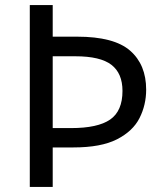

<svg xmlns="http://www.w3.org/2000/svg" viewBox="-20 -734 645 754"><path d="M554 -382Q554 -322 528 -270.5Q502 -219 439.5 -187Q377 -155 268 -155H187V0H97V-714H187V-590H283Q428 -590 491 -535Q554 -480 554 -382ZM259 -231Q364 -231 412.5 -264.5Q461 -298 461 -377Q461 -446 417.5 -479.5Q374 -513 276 -513H187V-231Z"/></svg>

Font: Noto Sans Sogdian
Style: Regular
Weight: 400
Designer: Monotype Design Team
Foundry: Monotype Imaging Inc.
Version: Version 2.002; ttfautohint (v1.8.4.7-5d5b)